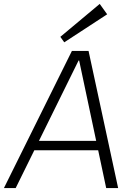

<svg xmlns="http://www.w3.org/2000/svg" viewBox="-49 -960 670 980"><path d="M318 -700H403L554 0H493L355 -651H352L31 0H-29ZM120 -241H471L465 -193H113ZM498 -887 279 -744 259 -772 460 -940Z"/></svg>

Font: Pathway Extreme 8pt Thin 12pt
Style: Italic
Weight: 100
Italic angle: -8°
Version: Version 1.001;gftools[0.9.26]